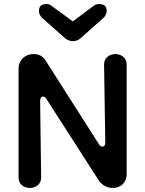

<svg xmlns="http://www.w3.org/2000/svg" viewBox="-20 -916 720 952"><path d="M210 -896C185 -896 173 -884 173 -861C173 -851 177 -841 186 -830L303 -726C326 -707 358 -707 379 -726L496 -830C505 -841 509 -851 509 -862C509 -885 496 -896 471 -896C461 -896 452 -893 443 -886L341 -810L237 -886C230 -893 221 -896 210 -896ZM128 16C157 16 184 -2 184 -35L179 -414C179 -429 184 -437 194 -437C200 -437 206 -433 211 -424L470 -21C487 4 514 16 539 16C575 16 608 -7 608 -54V-597C608 -630 580 -648 552 -648C524 -648 496 -630 496 -597L502 -211C502 -196 497 -189 488 -189C481 -189 475 -193 470 -202L206 -616C193 -637 173 -648 146 -648C109 -648 72 -623 72 -574V-35C72 -2 100 16 128 16Z"/></svg>

Font: Dongle
Style: Regular
Weight: 400
Designer: Yanghee Ryu
Foundry: Yanghee Ryu
Version: Version 2.000